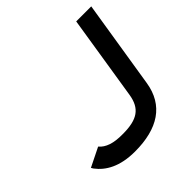

<svg xmlns="http://www.w3.org/2000/svg" viewBox="-160 -709 849 849"><g transform="rotate(-45 265.0 -284.5)"><path d="M24 -76 30 -66C63 -22 119 11 213 11C356 11 445 -46 464 -167L530 -580H436L373 -183C361 -110 321 -82 230 -82C172 -81 135 -94 113 -120Z"/></g></svg>

Font: Charger Sport
Style: BdExtObl
Weight: 700
Designer: Jasper
Foundry: Cannot Into Space Fonts
Version: Version 1.1